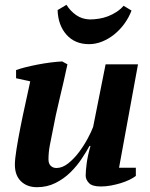

<svg xmlns="http://www.w3.org/2000/svg" viewBox="-20 -768 625 800"><path d="M546 -69V-35Q536 -27 519.5 -19Q503 -11 483.5 -5Q464 1 442.5 5Q421 9 400 9Q364 9 350.5 -5.5Q337 -20 337 -36Q337 -54 341 -86Q345 -118 357 -160H353Q340 -136 320 -106Q300 -76 273 -49.5Q246 -23 211 -5.5Q176 12 134 12Q93 12 67.5 -12.5Q42 -37 42 -82Q42 -104 48.5 -145Q55 -186 64.5 -234.5Q74 -283 85.5 -334.5Q97 -386 106 -429L47 -442V-476Q63 -482 87 -488Q111 -494 137 -499Q163 -504 190 -507.5Q217 -511 239 -512L261 -500Q245 -425 228.5 -357.5Q212 -290 198 -215Q193 -191 187.5 -162Q182 -133 182 -104Q182 -86 191.5 -77Q201 -68 215 -68Q240 -68 264.5 -87.5Q289 -107 309.5 -134.5Q330 -162 345.5 -191Q361 -220 368 -239L420 -500H555L476 -69ZM528 -724Q517 -695 498.5 -669.5Q480 -644 456.5 -625Q433 -606 406 -595Q379 -584 351 -584Q292 -584 257 -623.5Q222 -663 220 -726L257 -748Q273 -722 297.5 -705Q322 -688 354 -687Q372 -687 391.5 -690Q411 -693 429.5 -700Q448 -707 465 -718Q482 -729 495 -744Z"/></svg>

Font: PT Serif
Style: Bold Italic
Weight: 700
Italic angle: -12°
Designer: A.Korolkova, O.Umpeleva, V.Yefimov
Foundry: ParaType Ltd
Version: Version 1.000W OFL